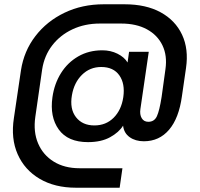

<svg xmlns="http://www.w3.org/2000/svg" viewBox="-20 -657 934 897"><path d="M335 220Q236 220 165.5 178.5Q95 137 62.5 63.5Q30 -10 45 -106L78 -329Q92 -419 145.5 -488.5Q199 -558 281.5 -597.5Q364 -637 464 -637H562Q662 -637 730.5 -599.5Q799 -562 830.5 -495Q862 -428 849 -339L830 -208Q816 -105 770 -51Q724 3 652 3Q613 3 586 -16Q559 -35 555 -70Q536 -39 494.5 -16Q453 7 391 7Q297 7 254.5 -52Q212 -111 225 -203Q234 -266 265 -315.5Q296 -365 345.5 -393.5Q395 -422 458 -422Q497 -422 529 -406Q561 -390 576 -365L583 -415H675L636 -148Q632 -122 642 -105Q652 -88 673 -88Q701 -88 713 -114Q725 -140 735 -204L753 -334Q762 -397 739 -445Q716 -493 666.5 -520Q617 -547 546 -547H447Q376 -547 318.5 -520Q261 -493 224 -445Q187 -397 177 -333L145 -111Q135 -41 158 13Q181 67 231 98Q281 129 352 129H552L539 220ZM421 -71Q475 -71 511 -107Q547 -143 556 -203Q565 -266 537.5 -305Q510 -344 453 -344Q400 -344 363 -307.5Q326 -271 316 -212Q305 -148 335 -109.5Q365 -71 421 -71Z"/></svg>

Font: Host Grotesk Medium
Style: Italic
Weight: 500
Italic angle: -8°
Designer: Doğukan Karapınar based on Poppins by Indian Type Foundry, Jonny Pinhorn
Foundry: Element Type
Version: Version 1.001; ttfautohint (v1.8.4.7-5d5b)